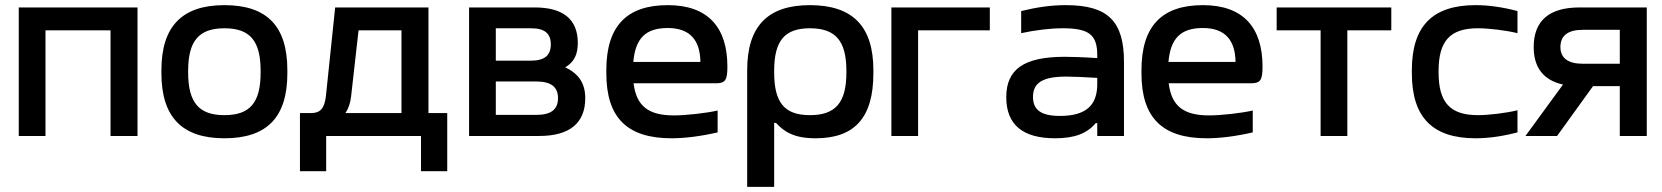

<svg xmlns="http://www.w3.org/2000/svg" viewBox="-20 -529 6465 747"><path d="M53 0H157V-411H410V0H515V-500H53Z M608 -256V-244C608 -73 689 9 853 9C1019 9 1098 -73 1098 -244V-256C1098 -427 1019 -509 853 -509C689 -509 608 -427 608 -256ZM712 -247V-253C712 -370 754 -419 853 -419C953 -419 994 -370 994 -253V-247C994 -130 953 -81 853 -81C754 -81 712 -130 712 -247Z M1189 -89H1147V137H1249V0H1618V137H1720V-89H1647V-500H1284L1248 -155C1242 -105 1225 -89 1189 -89ZM1324 -89C1336 -107 1343 -128 1346 -154L1375 -411H1542V-89Z M1805 0H2078C2196 0 2257 -50 2257 -147C2257 -205 2231 -243 2179 -267C2213 -287 2228 -316 2228 -362C2228 -453 2172 -500 2061 -500H1805ZM1909 -82V-212H2066C2124 -212 2151 -191 2151 -147C2151 -103 2124 -82 2066 -82ZM1909 -293V-419H2046C2099 -419 2123 -399 2123 -356C2123 -314 2099 -293 2046 -293Z M2810 -270C2810 -422 2735 -509 2578 -509C2418 -509 2339 -427 2339 -256V-244C2339 -71 2420 9 2593 9C2645 9 2708 1 2772 -14V-99C2728 -89 2650 -80 2602 -80C2503 -80 2456 -116 2445 -205H2766C2802 -205 2810 -218 2810 -270ZM2444 -288C2452 -380 2492 -420 2578 -420C2664 -420 2704 -373 2705 -288Z M3378 -244V-256C3378 -427 3297 -509 3131 -509C2967 -509 2887 -427 2887 -256V198H2992V-51H2999C3031 -16 3070 9 3153 9C3304 9 3378 -70 3378 -244ZM2992 -247V-253C2992 -370 3032 -419 3131 -419C3231 -419 3273 -370 3273 -253V-247C3273 -130 3231 -81 3131 -81C3032 -81 2992 -130 2992 -247Z M3448 0H3552V-411H3831V-500H3448Z M4127 -509C4068 -509 4015 -501 3953 -486V-400C4009 -412 4066 -419 4115 -419C4215 -419 4249 -395 4249 -315V-303C4188 -307 4146 -308 4122 -308C3963 -308 3895 -259 3895 -151C3895 -43 3960 9 4085 9C4159 9 4209 -9 4243 -50H4249V0H4353V-288C4353 -446 4291 -509 4127 -509ZM3999 -152C3999 -207 4037 -231 4128 -231C4155 -231 4202 -229 4249 -226V-202C4249 -119 4205 -78 4104 -78C4031 -78 3999 -101 3999 -152Z M4892 -270C4892 -422 4817 -509 4660 -509C4500 -509 4421 -427 4421 -256V-244C4421 -71 4502 9 4675 9C4727 9 4790 1 4854 -14V-99C4810 -89 4732 -80 4684 -80C4585 -80 4538 -116 4527 -205H4848C4884 -205 4892 -218 4892 -270ZM4526 -288C4534 -380 4574 -420 4660 -420C4746 -420 4786 -373 4787 -288Z M5118 0H5222V-411H5393V-500H4947V-411H5118Z M5473 -256V-244C5473 -72 5554 9 5721 9C5772 9 5827 1 5884 -14V-100C5839 -89 5772 -81 5730 -81C5623 -81 5577 -129 5577 -247V-253C5577 -371 5623 -419 5730 -419C5772 -419 5839 -411 5884 -400V-486C5827 -501 5772 -509 5721 -509C5554 -509 5473 -428 5473 -256Z M6387 -500H6125C6007 -500 5947 -448 5947 -346C5947 -266 5985 -217 6061 -200L5915 0H6038L6178 -194H6282V0H6387ZM6051 -346C6051 -391 6081 -413 6138 -413H6282V-281H6138C6081 -281 6051 -303 6051 -346Z"/></svg>

Font: LT Wave Text Medium
Style: Regular
Weight: 500
Designer: Daniel Lyons
Version: Version 2.5 (Glyphs App)